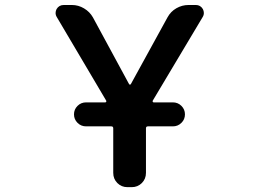

<svg xmlns="http://www.w3.org/2000/svg" viewBox="-20 -775 1040 774"><path d="M494.1 -20.5Q469.7 -20.5 453.1 -37.1Q436.5 -53.7 436.5 -78.1V-257.8Q436.5 -265.6 428.7 -265.6H327.1Q306.6 -265.6 292.5 -279.8Q278.3 -293.9 278.3 -314Q278.3 -334 292.5 -348.1Q306.6 -362.3 327.1 -362.3H404.3Q407.2 -362.3 408.2 -364.7Q409.2 -367.2 408.2 -369.1L209 -706.1Q204.1 -713.9 204.1 -722.7Q204.1 -730.5 208 -738.3Q217.8 -754.9 237.3 -754.9H269.5Q295.9 -754.9 318.8 -741.2Q341.8 -727.5 354.5 -705.1L500 -436.5Q502 -433.6 503.9 -433.6Q505.9 -433.6 507.8 -436.5L655.3 -705.1Q668 -728.5 690.9 -741.7Q713.9 -754.9 740.2 -754.9H769.5Q788.1 -754.9 797.9 -738.3Q801.8 -730.5 801.8 -722.7Q801.8 -713.9 796.9 -706.1L595.7 -369.1Q594.7 -367.2 595.7 -364.7Q596.7 -362.3 599.6 -362.3H676.8Q697.3 -362.3 711.4 -348.1Q725.6 -334 725.6 -314Q725.6 -293.9 711.4 -279.8Q697.3 -265.6 676.8 -265.6H576.2Q568.4 -265.6 568.4 -257.8V-78.1Q568.4 -53.7 551.8 -37.1Q535.2 -20.5 510.7 -20.5Z"/></svg>

Font: Rounded Mgen+ 2m medium
Style: Regular
Weight: 500
Designer: [Source Han Sans]
Ryoko NISHIZUKA  (kana & ideographs); Paul D. Hunt (Latin, Greek & Cyrillic); Wenlong ZHANG  (bopomofo
Version: Version 1.059.20150602